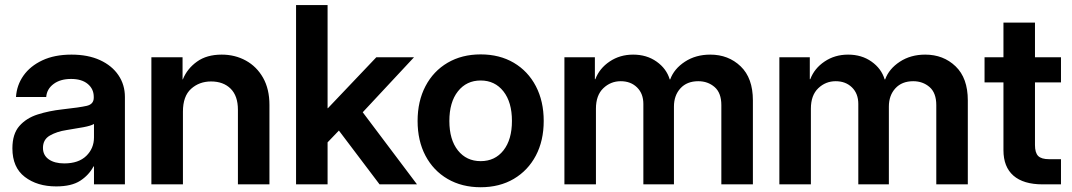

<svg xmlns="http://www.w3.org/2000/svg" viewBox="-20 -748 4350 779"><path d="M208 8.3Q130.9 8.3 80.6 -30.3Q30.3 -68.8 30.3 -146Q30.3 -204.6 58.6 -236.8Q86.9 -269 133.1 -283.7Q179.2 -298.3 232.4 -304.2Q303.7 -312 332 -318.6Q360.4 -325.2 360.4 -351.6V-355Q360.4 -387.2 335.9 -407.5Q311.5 -427.7 268.6 -427.7Q224.6 -427.7 197.3 -407.2Q169.9 -386.7 167.5 -354.5H44.9Q47.9 -402.3 75.2 -441.2Q102.5 -480 151.9 -503.2Q201.2 -526.4 270 -526.4Q336.9 -526.4 385.5 -504.2Q434.1 -481.9 460.4 -443.1Q486.8 -404.3 486.8 -354.5V0H361.3V-72.8H359.4Q340.8 -37.6 305.4 -14.6Q270 8.3 208 8.3ZM240.7 -85Q298.8 -85 330.1 -115.5Q361.3 -146 361.3 -190.4V-245.1Q349.6 -237.8 318.4 -231.9Q287.1 -226.1 249.5 -220.2Q210.9 -214.4 182.6 -198.2Q154.3 -182.1 154.3 -147.9Q154.3 -118.2 177.7 -101.6Q201.2 -85 240.7 -85Z M722.2 -294.9V0H594.2V-515.6H720.7V-425.3L722.2 -426.8Q739.7 -469.7 779.3 -498Q818.8 -526.4 879.4 -526.4Q933.6 -526.4 977.5 -502.2Q1021.5 -478 1047.4 -432.4Q1073.2 -386.7 1073.2 -322.3V0H945.3V-302.7Q945.3 -358.9 915.8 -388.2Q886.2 -417.5 836.4 -417.5Q788.6 -417.5 755.4 -387.7Q722.2 -357.9 722.2 -294.9Z M1181.2 0V-727.5H1309.1V-309.1H1310.5L1506.8 -515.6H1659.7L1451.7 -292.5L1671.9 0H1520L1355 -218.3L1309.1 -170.4V0Z M1930.2 11.7Q1854 11.7 1796.1 -22Q1738.3 -55.7 1706.3 -116.2Q1674.3 -176.8 1674.3 -257.3Q1674.3 -337.4 1706.3 -398.4Q1738.3 -459.5 1796.1 -493.4Q1854 -527.3 1930.2 -527.3Q2006.8 -527.3 2064.5 -493.4Q2122.1 -459.5 2154.1 -398.4Q2186 -337.4 2186 -257.3Q2186 -177.2 2154.1 -116.7Q2122.1 -56.2 2064.5 -22.2Q2006.8 11.7 1930.2 11.7ZM1930.2 -94.2Q1988.3 -94.2 2022.7 -137.9Q2057.1 -181.6 2057.1 -257.3Q2057.1 -333.5 2022.5 -377.4Q1987.8 -421.4 1930.2 -421.4Q1872.6 -421.4 1837.9 -377.4Q1803.2 -333.5 1803.2 -257.3Q1803.2 -181.2 1837.9 -137.7Q1872.6 -94.2 1930.2 -94.2Z M2270 0V-515.6H2393.6V-426.8H2395.5Q2412.1 -470.7 2453.6 -498.5Q2495.1 -526.4 2548.8 -526.4Q2604 -526.4 2644 -498Q2684.1 -469.7 2697.3 -425.8H2699.2Q2714.8 -468.8 2758.8 -497.6Q2802.7 -526.4 2861.8 -526.4Q2935.5 -526.4 2985.1 -478.8Q3034.7 -431.2 3034.7 -340.8V0H2906.7V-321.3Q2906.7 -371.1 2879.4 -394.8Q2852.1 -418.5 2813 -418.5Q2767.1 -418.5 2740.7 -389.6Q2714.4 -360.8 2714.4 -315.4V0H2590.3V-326.2Q2590.3 -368.2 2564.7 -393.3Q2539.1 -418.5 2498.5 -418.5Q2457.5 -418.5 2427.7 -389.9Q2397.9 -361.3 2397.9 -307.1V0Z M3142.1 0V-515.6H3265.6V-426.8H3267.6Q3284.2 -470.7 3325.7 -498.5Q3367.2 -526.4 3420.9 -526.4Q3476.1 -526.4 3516.1 -498Q3556.2 -469.7 3569.3 -425.8H3571.3Q3586.9 -468.8 3630.9 -497.6Q3674.8 -526.4 3733.9 -526.4Q3807.6 -526.4 3857.2 -478.8Q3906.7 -431.2 3906.7 -340.8V0H3778.8V-321.3Q3778.8 -371.1 3751.5 -394.8Q3724.1 -418.5 3685.1 -418.5Q3639.2 -418.5 3612.8 -389.6Q3586.4 -360.8 3586.4 -315.4V0H3462.4V-326.2Q3462.4 -368.2 3436.8 -393.3Q3411.1 -418.5 3370.6 -418.5Q3329.6 -418.5 3299.8 -389.9Q3270 -361.3 3270 -307.1V0Z M4284.7 -515.6V-413.6H4179.2V-159.7Q4179.2 -128.4 4192.1 -115.2Q4205.1 -102.1 4236.8 -102.1H4284.7V0H4210.4Q4132.3 0 4091.8 -35.4Q4051.3 -70.8 4051.3 -138.7V-413.6H3974.6V-515.6H4051.3V-656.2H4179.2V-515.6Z"/></svg>

Font: Inter Display Semi Bold
Style: Regular
Weight: 600
Designer: Rasmus Andersson
Foundry: rsms
Version: Version 4.000;git-37864ae